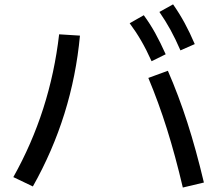

<svg xmlns="http://www.w3.org/2000/svg" viewBox="-20 -838 978 864"><path d="M647.5 -487.3 735.4 -519.5Q783.7 -408.7 823 -286.9Q862.3 -165 897.5 -16.6L802.7 5.9Q769 -137.7 731.2 -257.8Q693.4 -377.9 647.5 -487.3ZM246.1 -683.6 339.8 -677.7Q306.2 -315.4 127.9 1L40 -41Q206.1 -336.9 246.1 -683.6ZM563.5 -733.4 627 -769.5Q655.3 -731 678.5 -689Q701.7 -647 725.6 -593.8L662.1 -562.5Q638.7 -614.7 615.2 -655Q591.8 -695.3 563.5 -733.4ZM697.3 -784.2 758.8 -818.4Q787.6 -777.3 810.8 -734.6Q834 -691.9 856.4 -639.6L792 -611.3Q769.5 -663.1 747.1 -703.9Q724.6 -744.6 697.3 -784.2Z"/></svg>

Font: Pretendard JP Medium
Style: Regular
Weight: 500
Designer: Base glyphs from Inter by Rasmus Andersson; Hangeul glyphs from Noto Sans CJK(Source Han Sans) by Jang Soo-young and Kan
Foundry: Kil Hyung-jin
Version: Version 1.309